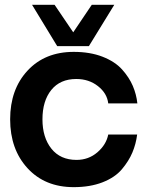

<svg xmlns="http://www.w3.org/2000/svg" viewBox="-20 -770 613 795"><path d="M112.8 -750H206.1L283.2 -636.2L359.9 -750H453.1L348.1 -579.1H216.8ZM285.2 4.9Q166 4.9 94 -73.5Q22 -151.9 22 -275.9Q22 -399.9 94 -477.5Q166 -555.2 285.2 -555.2Q353 -555.2 404.5 -535.2Q456.1 -515.1 485.6 -482.2Q515.1 -449.2 530 -414.1Q544.9 -378.9 548.8 -341.8H428.2Q423.3 -383.8 385.7 -413.3Q348.1 -442.9 295.9 -442.9Q229 -442.9 192.4 -397.5Q155.8 -352.1 155.8 -275.9Q155.8 -200.7 192.9 -154.3Q230 -107.9 296.9 -107.9Q346.7 -107.9 383.3 -139.4Q419.9 -170.9 428.2 -212.9H547.9Q543 -173.8 528.1 -138.4Q513.2 -103 484.6 -69.1Q456.1 -35.2 404.5 -15.1Q353 4.9 285.2 4.9Z"/></svg>

Font: Oakes Grotesk
Style: SemiBold
Weight: 600
Designer: Samuel Oakes
Foundry: Samuel Oakes
Version: Version 1.0 | wf-rip DC20170320